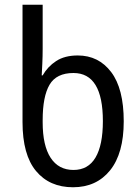

<svg xmlns="http://www.w3.org/2000/svg" viewBox="-20 -780 592 810"><path d="M288 10Q189 10 132 -58.5Q75 -127 75 -265V-760H160V-574Q160 -543 158.5 -511.5Q157 -480 156 -462H160Q181 -499 217 -522.5Q253 -546 308 -546Q396 -546 449 -476Q502 -406 502 -268Q502 -133 444.5 -61.5Q387 10 288 10ZM290 -63Q352 -63 383 -115.5Q414 -168 414 -269Q414 -472 290 -472Q218 -472 189 -422.5Q160 -373 160 -273V-264Q160 -166 193.5 -114.5Q227 -63 290 -63Z"/></svg>

Font: Noto Sans SemiCondensed
Style: Regular
Weight: 400
Width: 4
Designer: Monotype Design Team
Foundry: Monotype Imaging Inc.
Version: Version 2.013; ttfautohint (v1.8.4.7-5d5b)